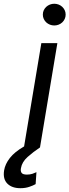

<svg xmlns="http://www.w3.org/2000/svg" viewBox="-94 -771 363 1004"><path d="M-72.4 119.3Q-67.1 87 -42.3 55Q-17.4 23.1 32 -5.3L122.2 -545.5H206L115.1 0Q79.9 23.4 50.4 49.7Q21 76 15.6 108Q12.4 123.9 19 133Q25.6 142 46.9 142Q62.9 142 75.5 137.8Q88.1 133.5 96.6 129.3L92.3 191.8Q79.5 199.2 58.9 206.1Q38.4 213.1 12.8 213.1Q-31.6 213.1 -55.4 189.3Q-79.9 164.8 -72.4 119.3ZM189.6 -751.4Q201.7 -751.4 212.5 -747.2Q223.4 -742.9 231.5 -735.3Q239.7 -727.6 244.5 -717.3Q249.3 -707 249.3 -694.6Q249.3 -682.5 244.5 -672.1Q239.7 -661.6 231.5 -653.9Q223.4 -646.3 212.5 -642Q201.7 -637.8 189.6 -637.8Q177.9 -637.8 167.1 -642Q156.2 -646.3 147.9 -653.9Q139.6 -661.6 134.8 -672.1Q130 -682.5 130 -694.6Q130 -707 134.8 -717.3Q139.6 -727.6 147.9 -735.3Q156.2 -742.9 167.1 -747.2Q177.9 -751.4 189.6 -751.4Z"/></svg>

Font: Inter P
Style: Italic
Weight: 400
Italic angle: -9.40001°
Designer: Rasmus Andersson
Foundry: rsms
Version: Version 3.018;git-588b23468